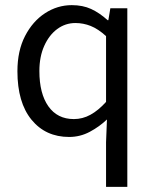

<svg xmlns="http://www.w3.org/2000/svg" viewBox="-20 -518 595 743"><path d="M390.4 205.1V32.4L393.9 -55.7Q365 -28 327.6 -8Q290.2 12 247.6 12Q156.5 12 101.9 -54.7Q47.4 -121.4 47.4 -242.4Q47.4 -321.3 76.9 -378.5Q106.4 -435.7 154.3 -466.9Q202.3 -498.1 257.7 -498.1Q300.2 -498.1 332.5 -483.3Q364.8 -468.5 396.5 -439.9H399.3L407 -486.1H472.7V205.1ZM265.8 -57.2Q299.7 -57.2 330 -73.9Q360.4 -90.5 390.4 -123.6V-378.3Q359.6 -406.2 330.9 -417.6Q302.2 -428.9 271.9 -428.9Q233 -428.9 201.5 -405.7Q170.1 -382.5 151.2 -340.5Q132.4 -298.5 132.4 -243.2Q132.4 -155.9 167.2 -106.6Q202.1 -57.2 265.8 -57.2Z"/></svg>

Font: Source Sans 3 VF
Style: Regular
Weight: 200
Designer: Paul D. Hunt
Foundry: Adobe
Version: Version 3.046;hotconv 1.0.118;makeotfexe 2.5.65603